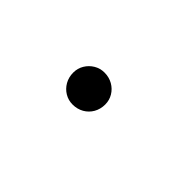

<svg xmlns="http://www.w3.org/2000/svg" viewBox="-23 -105 191 191"><g transform="rotate(45 72.5 -9.5)"><path d="M62 13Q56 13 51 10Q46 7 43 1.8Q40 -3.5 40 -10Q40 -16 43 -21Q46 -26 51 -29Q56 -32 62 -32Q68.5 -32 73.8 -29Q79 -26 82 -21Q85 -16 85 -10Q85 -3.5 82 1.8Q79 7 73.8 10Q68.5 13 62 13Z"/></g></svg>

Font: Urbanist
Style: Regular
Weight: 400
Designer: Corey Hu
Foundry: Corey Hu
Version: Version 1.2; befe77262ef67d88f1d94aa3d2e49ef1327b4483